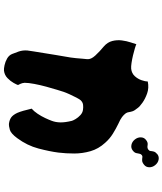

<svg xmlns="http://www.w3.org/2000/svg" viewBox="60 -918 879 1040"><g transform="rotate(90 500.0 -398.5)"><path d="M820 -726Q814 -721 813 -713Q812 -705 809.5 -695.5Q807 -686 795 -677Q782 -667 765 -670.5Q748 -674 736 -689Q724 -704 724.5 -721.5Q725 -739 738 -749Q752 -761 767 -758Q782 -755 791 -762Q798 -767 798.5 -774.5Q799 -782 801.5 -791.5Q804 -801 816 -811Q829 -821 846 -817.5Q863 -814 875 -799Q887 -784 886.5 -766.5Q886 -749 873 -739Q861 -729 851 -728.5Q841 -728 833.5 -729.5Q826 -731 820 -726ZM565 -705Q580 -687 583.5 -675.5Q587 -664 588 -656Q589 -648 594 -640Q602 -629 614.5 -619.5Q627 -610 652 -599Q677 -587 704.5 -570Q732 -553 754 -528Q787 -492 799.5 -448.5Q812 -405 812 -360.5Q812 -316 807 -275Q801 -228 785 -167Q769 -106 729 -52Q704 -18 684 -12Q664 -6 650 -7Q629 -10 616 -19.5Q603 -29 592 -52Q586 -66 580.5 -85Q575 -104 569 -130Q583 -142 596.5 -162Q610 -182 620 -203.5Q630 -225 635 -239Q643 -260 643.5 -285.5Q644 -311 635 -348Q633 -355 625 -368.5Q617 -382 604 -394Q591 -406 575 -408Q562 -410 548.5 -408.5Q535 -407 524 -396Q519 -391 509.5 -373Q500 -355 491 -335Q482 -315 478 -303Q475 -294 467 -268Q459 -242 450 -209Q441 -176 435 -144Q429 -112 429 -92Q430 -79 434.5 -69.5Q439 -60 441 -56Q439 -49 429.5 -32Q420 -15 403.5 1Q387 17 363 20Q353 21 334 17Q315 13 297.5 3Q280 -7 273 -24Q267 -38 259.5 -60Q252 -82 254 -107Q255 -117 259 -141Q263 -165 268 -196.5Q273 -228 278 -258.5Q283 -289 287 -311.5Q291 -334 292 -341Q294 -352 295.5 -370Q297 -388 298.5 -405Q300 -422 301 -431Q303 -451 281.5 -474.5Q260 -498 232 -521Q209 -541 202.5 -567Q196 -593 199.5 -619Q203 -645 210 -666Q217 -687 220 -697Q226 -694 242.5 -689Q259 -684 280 -679Q301 -674 321 -671Q341 -668 353 -669Q378 -672 393 -688.5Q408 -705 415 -725.5Q422 -746 422 -759Q457 -766 486.5 -755.5Q516 -745 537 -730Q558 -715 565 -705Z"/></g></svg>

Font: Potta One
Style: Regular
Weight: 400
Designer: 108,108go
Foundry: Font Zone 108
Version: Version 1.000